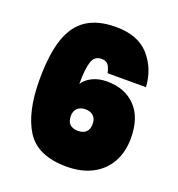

<svg xmlns="http://www.w3.org/2000/svg" viewBox="-135 -855 903 973"><g transform="rotate(20 316.5 -368.5)"><path d="M365 -509Q359 -539 347.5 -553Q336 -567 312 -567Q274 -567 261.5 -528.5Q249 -490 249 -409Q267 -437 301 -453Q335 -469 378 -469Q474 -469 531.5 -410Q589 -351 589 -239Q589 -164 557.5 -108.5Q526 -53 468 -23Q410 7 331 7Q174 7 113 -89.5Q52 -186 52 -360Q52 -496 80 -580Q108 -664 168.5 -704Q229 -744 326 -744Q445 -744 505.5 -676Q566 -608 572 -509ZM323 -299Q296 -299 280 -284Q264 -269 264 -242Q264 -212 279.5 -197.5Q295 -183 323 -183Q351 -183 366.5 -197.5Q382 -212 382 -242Q382 -269 366 -284Q350 -299 323 -299Z"/></g></svg>

Font: Fz Poppins Black
Style: Regular
Weight: 900
Designer: Ninad Kale (Devanagari), Jonny Pinhorn (Latin)
Foundry: Indian Type Foundry
Version: Vit hóa bi Vntype.Com & FontZin.Com